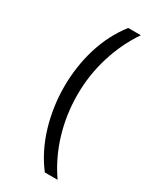

<svg xmlns="http://www.w3.org/2000/svg" viewBox="-231 -862 881 1067"><g transform="rotate(30 209.5 -328.5)"><path d="M256 135Q183 39 147 -83Q111 -205 111 -332Q111 -461 147 -579.5Q183 -698 256 -792H337Q270 -694 233.5 -575Q197 -456 197 -331Q197 -204 232.5 -85Q268 34 338 135Z"/></g></svg>

Font: lgurmukhi25
Style: Book
Weight: 400
Designer: Jelle Bosma - Monotype Design Team
Foundry: Monotype Imaging Inc.
Version: Version 2.003